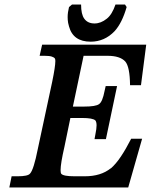

<svg xmlns="http://www.w3.org/2000/svg" viewBox="-20 -823 662 843"><path d="M536 -792Q516 -722 483 -686Q439 -640 378 -640Q301 -640 283 -707Q278 -724 277.5 -735.5Q277 -747 277 -748Q277 -768 283 -792L296 -803H336Q336 -760 350 -741Q365 -720 395 -720Q423 -720 449 -741Q472 -759 487 -803H529ZM604 -214 543 0H21L31 -49H57Q103 -49 112 -61Q128 -78 146 -169L209 -463Q223 -531 223 -555Q223 -563 221 -566Q218 -571 207.5 -574.5Q197 -578 176 -578H154L165 -627H622L599 -449H551Q550 -530 530 -553Q507 -578 452 -578H347L300 -355H348Q401 -355 415 -366Q430 -376 439 -423L444 -445H494L445 -212H395L399 -234Q404 -258 404 -272.5Q404 -287 399 -294Q388 -305 340 -305H289L263 -179Q246 -105 246 -76Q246 -64 249 -60Q258 -49 308 -49H352Q423 -49 466 -84V-83Q489 -103 511 -136Q533 -169 556 -214Z"/></svg>

Font: New Athena Unicode
Style: Bold Italic
Weight: 700
Designer: J. Rusten 1997; rev. by R. Hancock 2001, 2002, rev. by D. Mastronarde 2002-2021
Foundry: Society for Classical Studies (formerly American Philological Association)
Version: Version 5.008